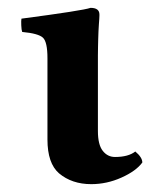

<svg xmlns="http://www.w3.org/2000/svg" viewBox="-20 -464 394 494"><path d="M231.9 -127Q231.9 -91.8 244.4 -75.9Q256.8 -60.1 275.9 -60.1Q310.1 -60.1 328.1 -74.2Q346.2 -59.1 346.2 -45.9Q330.1 -23.9 292.5 -7.1Q254.9 9.8 214.8 9.8Q165 9.8 131.8 -18.1Q102.1 -43.9 102.1 -105V-314Q102.1 -356 90.6 -366.9Q79.1 -377.9 37.1 -381.8Q35.2 -386.7 34.7 -398.9Q34.2 -411.1 35.2 -416Q194.3 -437 212.9 -443.8Q235.8 -443.8 235.8 -426.8Q235.8 -425.8 235.8 -423.6Q235.8 -421.4 235.4 -414.8Q234.9 -408.2 234.4 -401.1Q233.9 -394 233.4 -383.8Q232.9 -373.5 232.7 -364Q232.4 -354.5 232.2 -343Q231.9 -331.5 231.9 -321.3Z"/></svg>

Font: Linux Libertine
Style: Bold
Weight: 700
Designer: Philipp H. Poll
Foundry: Philipp H. Poll
Version: Version 5.0.3